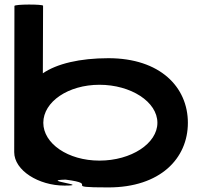

<svg xmlns="http://www.w3.org/2000/svg" viewBox="-20 -810 865 838"><path d="M42 -146C42 -66 149 0 261 0C382 0 148 -23 266 -26C424 -6 238 8 453 8C679 8 800 -118 800 -274C800 -430 679 -556 453 -556C329 -556 228 -532 167 -490L168 -785C168 -792 43 -792 43 -784ZM169 -274C169 -366 278 -440 414 -440C551 -440 667 -366 667 -274C667 -184 553 -109 414 -109C276 -109 169 -184 169 -274Z"/></svg>

Font: Ampere
Style: SCSuExt
Weight: 400
Version: Version 1